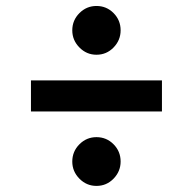

<svg xmlns="http://www.w3.org/2000/svg" viewBox="-20 -677 640 637"><path d="M300 -495.4Q267.2 -495.4 243.5 -519.5Q219.8 -543.5 219.8 -576.3Q219.8 -609.8 243.5 -633.5Q267.2 -657.2 300 -657.2Q333.4 -657.2 356.8 -633.6Q380.2 -609.9 380.2 -576.4Q380.2 -543.6 356.8 -519.5Q333.4 -495.4 300 -495.4ZM300 -60.2Q267.2 -60.2 243.5 -84.2Q219.8 -108.2 219.8 -141Q219.8 -174.5 243.5 -198.3Q267.2 -222 300 -222Q333.4 -222 356.8 -198.3Q380.2 -174.7 380.2 -141.2Q380.2 -108.4 356.8 -84.3Q333.4 -60.2 300 -60.2ZM82.7 -307.3V-410.2H517.3V-307.3Z"/></svg>

Font: Red Hat Display VF
Style: Regular
Weight: 300
Designer: Pentagram, MCKL
Foundry: Pentagram, MCKL
Version: Version 1.023